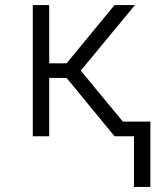

<svg xmlns="http://www.w3.org/2000/svg" viewBox="-20 -540 640 761"><path d="M576 201H511V0H434L244 -231H175V0H110V-520H175V-289H244L434 -520H515L300 -260L467 -58H576Z"/></svg>

Font: Iosevka Aile Custom Light
Style: Regular
Weight: 300
Designer: Belleve Invis
Foundry: Belleve Invis
Version: Version 17.0.2; ttfautohint (v1.8.3)